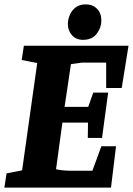

<svg xmlns="http://www.w3.org/2000/svg" viewBox="-33 -857 607 877"><path d="M-13 0 -3 -65 68 -79 137 -569 66 -583 76 -648H554L523 -455H452V-571H341L291 -564L262 -369H370L393 -434H461L433 -227H368L369 -297H252L223 -84Q240 -80 259.5 -78.5Q279 -77 298 -77H389L430 -189H497L474 0ZM346 -675Q315 -675 296 -696Q277 -717 277 -747Q277 -768 286 -789Q295 -810 313 -823.5Q331 -837 359 -837Q390 -837 410 -817Q430 -797 430 -763Q430 -731 409 -703Q388 -675 346 -675Z"/></svg>

Font: Faustina ExtraBold
Style: Italic
Weight: 800
Italic angle: -8°
Designer: Alfonso Garcia
Foundry: http://www.omnibus-type.com
Version: Version 1.200